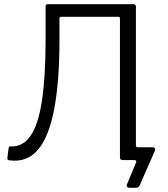

<svg xmlns="http://www.w3.org/2000/svg" viewBox="-20 -762 800 914"><path d="M597 132Q589 132 585 127Q581 122 585 114L628 11Q630 6 627.5 3Q625 0 619 0H585L627 -70Q627 -61 635 -61H706Q714 -61 717 -56.5Q720 -52 717 -44L647 116Q644 124 639.5 128Q635 132 628 132ZM616 -742Q627 -742 627 -730V-12Q627 -6 624.5 -3Q622 0 615 0H565Q551 0 551 -12V-674Q551 -682 543 -682H271Q263 -682 263 -674V-569Q263 -375 238 -243Q213 -111 160.5 -49Q108 13 23 1Q14 -2 15 -9L21 -57Q23 -66 30 -65Q88 -62 125 -115Q162 -168 179.5 -282Q197 -396 197 -571V-730Q197 -742 207 -742Z"/></svg>

Font: Libre Franklin Light
Style: Regular
Weight: 300
Designer: Pablo Impallari, Rodrigo Fuenzalida, Nhung Nguyen
Foundry: Impallari Type
Version: Version 3.000